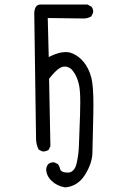

<svg xmlns="http://www.w3.org/2000/svg" viewBox="-20 -709 540 848"><path d="M392.6 -246.6Q392.6 -327.6 383.8 -364.3Q372.6 -409.2 346.2 -439L339.4 -446.3Q316.4 -469.2 288.1 -477.1Q279.3 -479 269 -479Q242.2 -479 206.5 -462.4L195.3 -457L190.9 -629.4L348.6 -627.4Q368.2 -627.4 383.3 -636.7L391.1 -652.8Q391.6 -654.8 391.6 -658.7Q391.6 -662.6 389.9 -668.2Q388.2 -673.8 384.3 -679.2L366.2 -689H162.1H159.2Q147.9 -689 141.6 -682.6Q132.8 -673.8 131.3 -652.3L139.2 -96.7Q139.2 -70.8 150.9 -48.3L166.5 -40.5Q168.5 -40 169.9 -40Q184.1 -40 194.8 -47.4L202.6 -63.5L196.8 -361.3Q211.4 -379.9 222.7 -391.1Q243.7 -412.1 259.8 -414.6Q262.7 -415 267.8 -415Q272.9 -415 279.8 -412.6Q289.6 -409.2 297.4 -401.4L302.7 -394.5Q319.3 -374 328.1 -337.9Q334.5 -313.5 334.5 -256.8Q334.5 -232.4 333.5 -201.7Q329.6 -102.1 328.9 -74.5Q328.1 -46.9 325.7 -28.1Q323.2 -9.3 318.6 11.7Q314 32.7 303.7 43Q293.5 53.2 280.3 53.2Q258.3 53.2 249.5 44.9Q246.1 40.5 245.1 36.1Q244.1 28.8 236.3 16.1L220.2 8.3Q218.3 7.8 216.8 7.8Q202.6 7.8 193.4 15.6Q185.5 24.9 184.1 37.6Q184.1 66.9 208 89.8Q231.9 112.8 268.1 118.7Q322.8 113.8 354.5 64.5Q387.2 13.2 388.2 -34.7L392.1 -202.1Q392.6 -225.6 392.6 -246.6Z"/></svg>

Font: NaikaiFont
Style: Light
Weight: 300
Version: Version 1.89